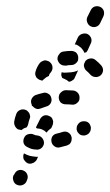

<svg xmlns="http://www.w3.org/2000/svg" viewBox="-20 -454 351 611"><path d="M21 113Q21 117 23 122Q24 126 27 129Q30 133 34 134Q43 138 51 135Q60 132 64 124L66 119Q70 110 67 102Q64 93 55 89Q47 85 38 88Q30 91 26 100L23 104Q21 109 21 113ZM54 43Q54 48 55 52Q57 56 60 59Q63 63 67 65Q71 67 75 67Q80 67 84 65Q88 64 91 61Q95 58 97 54L101 45Q98 45 95 45Q85 44 75 42Q65 39 56 34Q56 34 56 34V35Q54 39 54 43ZM96 22Q101 23 105 21Q109 20 112 17Q116 14 118 9Q120 5 120 1Q120 -8 114 -15Q108 -22 98 -23Q93 -23 87 -26Q83 -28 79 -28Q74 -28 70 -27Q66 -26 62 -23Q59 -20 57 -16Q53 -8 55 1Q58 10 67 14Q74 18 81 20Q89 22 96 22ZM201 5Q204 2 206 -2Q208 -6 208 -11Q209 -15 207 -20Q205 -28 196 -33Q188 -37 179 -34Q170 -31 161 -29Q151 -27 146 -19Q142 -11 144 -2Q146 7 154 12Q161 17 170 15Q182 12 193 9Q197 7 201 5ZM267 -36Q269 -40 269 -44Q270 -49 268 -53Q267 -57 264 -61Q258 -68 249 -68Q239 -69 232 -63L231 -62Q228 -59 226 -55Q224 -51 224 -47Q223 -42 225 -38Q226 -34 229 -31Q232 -27 236 -25Q240 -23 244 -23Q249 -22 253 -24Q257 -25 261 -28L262 -29Q265 -32 267 -36ZM99 -45Q99 -45 99 -45Q98 -45 97 -46Q96 -46 95 -47Q95 -48 95 -50Q96 -51 96 -52L107 -74Q111 -82 119 -86Q128 -89 136 -85Q141 -83 144 -80Q147 -76 148 -72Q150 -68 149 -64Q149 -59 147 -55L143 -46Q142 -45 140 -44Q133 -39 128 -32Q123 -38 116 -41Q108 -45 99 -45ZM36 -43Q32 -46 30 -49Q27 -53 26 -57Q25 -61 25 -66Q27 -79 32 -92Q36 -101 44 -104Q53 -108 62 -104Q66 -103 69 -99Q72 -96 74 -92Q75 -88 76 -84Q76 -79 74 -75Q71 -67 70 -60Q69 -57 68 -54Q67 -52 65 -49Q64 -49 63 -48Q55 -46 48 -40Q47 -40 47 -40Q46 -41 45 -41Q40 -41 36 -43ZM80 -138Q84 -147 92 -151Q103 -155 116 -158Q125 -161 133 -156Q141 -152 143 -143Q146 -134 141 -125Q136 -117 127 -115Q118 -112 110 -109Q105 -107 99 -107Q93 -108 88 -112Q86 -114 84 -116Q83 -117 82 -117Q82 -118 81 -119Q81 -120 81 -121Q77 -130 80 -138ZM174 -160Q167 -154 167 -144Q167 -135 173 -128Q180 -122 189 -122Q199 -122 209 -121Q218 -120 225 -126Q233 -132 233 -141Q234 -151 228 -158Q222 -165 213 -166Q201 -167 190 -167Q181 -167 174 -160ZM192 -223Q200 -224 207 -224Q216 -225 224 -228Q226 -229 228 -230Q228 -229 228 -229L218 -207Q216 -201 210 -198Q205 -194 199 -194Q194 -199 187 -202Q182 -204 178 -206Q176 -210 175 -214Q175 -219 176 -224Q184 -222 192 -223ZM101 -203Q97 -205 95 -209Q93 -213 92 -218Q92 -222 93 -226Q97 -241 107 -254Q110 -257 114 -259Q118 -261 123 -262Q127 -262 132 -260Q136 -259 139 -256Q146 -250 147 -241Q148 -232 142 -224Q138 -220 136 -215Q136 -214 136 -213Q136 -212 135 -212Q127 -209 121 -203Q118 -201 116 -198Q114 -198 112 -198Q110 -198 109 -199Q104 -200 101 -203ZM248 -252Q248 -250 247 -248Q247 -246 247 -244Q248 -239 250 -235Q252 -231 256 -228Q262 -223 268 -216Q271 -213 275 -211Q279 -209 284 -209Q288 -208 292 -210Q297 -211 300 -214Q307 -220 308 -230Q308 -239 302 -246Q294 -255 284 -263Q277 -269 268 -268Q258 -267 252 -260Q252 -259 251 -258Q250 -257 250 -256Q249 -255 249 -254Q249 -253 248 -252ZM168 -281Q173 -289 182 -290Q194 -292 206 -292Q216 -292 223 -286Q229 -279 229 -270Q229 -265 228 -261Q226 -257 223 -254Q220 -251 216 -249Q212 -247 207 -247Q198 -247 189 -245Q185 -245 180 -246Q176 -247 172 -250Q170 -251 169 -253Q167 -255 166 -257Q165 -258 165 -259Q164 -261 164 -262Q164 -263 163 -264Q162 -274 168 -281ZM238 -302Q245 -295 248 -287Q249 -286 249 -286Q252 -287 255 -288Q256 -290 257 -291Q258 -292 259 -294L269 -316Q273 -324 270 -333Q266 -342 258 -346Q250 -349 241 -346Q232 -343 228 -335L218 -313Q220 -312 223 -312Q231 -308 238 -302ZM258 -382Q261 -374 269 -370Q278 -366 286 -369Q295 -372 299 -381L309 -402Q313 -411 310 -420Q307 -428 299 -432Q290 -436 281 -433Q273 -430 269 -422L258 -400Q254 -391 258 -382Z"/></svg>

Font: FRB American Cursive Dashed Extrabold
Style: Bold Italic
Weight: 800
Italic angle: -25°
Version: Version 2.0;Modular Font Editor K font №1